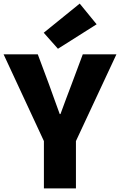

<svg xmlns="http://www.w3.org/2000/svg" viewBox="-29 -1047 667 1067"><path d="M215 0V-263L-9 -745H181L243 -579Q258 -537 272.5 -497Q287 -457 303 -413H307Q323 -457 338 -497Q353 -537 369 -579L431 -745H618L393 -263V0ZM293 -776 214 -865 414 -1027 508 -912Z"/></svg>

Font: Source Han Sans CN Heavy
Style: Regular
Weight: 900
Designer: Ryoko NISHIZUKA 西塚涼子 (kana, bopomofo & ideographs); Paul D. Hunt (Latin, Greek & Cyrillic); Sandoll Communications 산돌커뮤니
Foundry: Adobe
Version: Version 2.000;hotconv 1.0.107;makeotfexe 2.5.65593